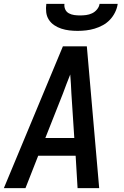

<svg xmlns="http://www.w3.org/2000/svg" viewBox="-23 -975 643 995"><path d="M-3 0 201 -490 303 -735H427L491 0H379L369 -168H175L109 0ZM362 -260 347 -490Q346 -515 344.5 -539.5Q343 -564 341 -589Q331 -564 321.5 -539.5Q312 -515 303 -490L212 -260ZM379 -815Q357 -815 336 -817.5Q315 -820 295 -826.5Q275 -833 258 -844.5Q241 -856 230 -873Q219 -890 216.5 -911.5Q214 -933 217 -955H311Q309 -940 315 -926.5Q321 -913 334 -906Q347 -899 362 -897Q377 -895 392 -895Q407 -895 423 -897Q439 -899 454 -906Q469 -913 480 -926.5Q491 -940 493 -955H587Q584 -933 573.5 -911.5Q563 -890 547 -873Q531 -856 510 -844.5Q489 -833 467 -826.5Q445 -820 423 -817.5Q401 -815 379 -815Z"/></svg>

Font: Iosevka SmBd Ex Obl
Style: Regular
Weight: 600
Width: 7
Italic angle: -9°
Monospace: yes
Designer: Belleve Invis
Foundry: Belleve Invis
Version: Version 32.5.0; ttfautohint (v1.8.4)